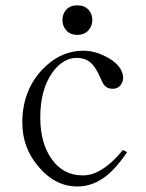

<svg xmlns="http://www.w3.org/2000/svg" viewBox="-20 -672 540 710"><path d="M450.2 -109.4 434.6 -117.2Q391.6 -65.4 352.5 -43Q320.3 -23.4 285.2 -23.4Q213.9 -23.4 170.9 -84Q128.9 -142.6 128.9 -238.3Q128.9 -337.9 171.9 -401.4Q211.9 -458 263.7 -458Q293 -458 312.5 -442.4Q329.1 -429.7 344.7 -398.4L352.5 -380.9Q360.4 -362.3 367.2 -355.5Q377 -343.8 396.5 -343.8Q420.9 -343.8 430.7 -365.2Q441.4 -385.7 427.7 -413.1Q414.1 -440.4 373 -461.9Q330.1 -484.4 289.1 -484.4Q201.2 -484.4 133.8 -412.1Q62.5 -334 62.5 -218.8Q62.5 -123 125 -52.7Q185.5 17.6 266.6 17.6Q323.2 17.6 373 -21.5Q411.1 -51.8 450.2 -109.4ZM265.6 -652.3Q239.3 -652.3 224.6 -635.7Q210.9 -620.1 210.9 -597.7Q210.9 -576.2 224.6 -560.5Q239.3 -543 265.6 -543Q292 -543 307.6 -560.5Q321.3 -576.2 321.3 -597.7Q321.3 -620.1 307.6 -635.7Q292 -652.3 265.6 -652.3Z"/></svg>

Font: BatangChe
Style: Regular
Weight: 400
Monospace: yes
Version: Version 2.21